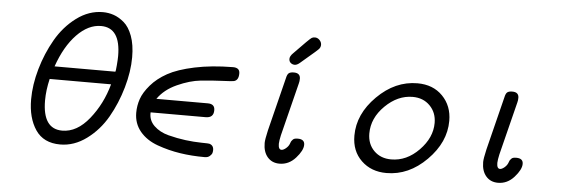

<svg xmlns="http://www.w3.org/2000/svg" viewBox="-45 -779 2715 919"><g transform="rotate(5 1312.5 -319.5)"><path d="M109.9 -198.2Q109.9 -268.1 131.8 -345Q153.8 -421.9 192.4 -489Q231 -556.2 290 -600.1Q349.1 -644 416 -644Q442.9 -644 468 -635.5Q493.2 -627 518.1 -606Q543 -585 558.6 -543Q574.2 -501 574.2 -440.9Q574.2 -372.1 552 -294.4Q529.8 -216.8 491.5 -149.9Q453.1 -83 393.6 -39.1Q334 4.9 267.1 4.9Q187 4.9 148.4 -52.2Q109.9 -109.4 109.9 -198.2ZM176.8 -199.2Q176.8 -62 271 -62Q341.8 -62 400.4 -135Q459 -208 484.9 -303.2H189.9Q176.8 -248 176.8 -199.2ZM208 -365.2H500Q502 -367.2 504.4 -396.5Q506.8 -425.8 506.8 -440.9Q506.8 -577.1 413.1 -577.1Q352.1 -577.1 297.1 -520.3Q242.2 -463.4 208 -365.2Z M616.7 -178.2Q616.7 -212.4 627.7 -244.6Q638.7 -276.9 669.2 -312.5Q699.7 -348.1 747.3 -374.5Q794.9 -400.9 875.5 -418Q956.1 -435.1 1059.1 -436Q1092.3 -436 1091.8 -408.2Q1091.8 -376 1069.8 -370.1Q1064.9 -368.2 1013.9 -366Q962.9 -363.8 910.9 -358.4Q858.9 -353 798.8 -325.9Q738.8 -298.8 707 -252.9H954.1Q988.3 -252.9 987.8 -222.2Q987.8 -186 949.7 -186H685.1Q683.1 -147.9 710.4 -121.6Q737.8 -95.2 780.3 -84.2Q822.8 -73.2 863.3 -68.1Q903.8 -63 939.9 -62.5Q976.1 -62 978 -61Q999 -55.2 999 -32.2Q999 -25.4 997.1 -18.3Q995.1 -11.2 986.1 -3.2Q977.1 4.9 961.9 4.9Q898.9 4.9 843 -3.7Q787.1 -12.2 733.4 -31.5Q679.7 -50.8 648.2 -88.6Q616.7 -126.5 616.7 -178.2Z M1241.7 -87.9Q1241.7 -104 1252 -148.9L1315.9 -404.8Q1319.8 -423.8 1327.4 -429.9Q1335 -436 1351.6 -436Q1382.3 -436 1382.8 -409.2Q1382.8 -396 1379.9 -386.2L1315.9 -130.9Q1310.1 -105 1309.6 -89.8Q1309.6 -62 1324.7 -62Q1333.5 -62 1345.2 -71.5Q1356.9 -81.1 1361.8 -92.8Q1362.8 -94.7 1364.7 -100.3Q1366.7 -106 1368.7 -108.4Q1370.6 -110.8 1374.3 -115Q1377.9 -119.1 1383.8 -120.6Q1389.6 -122.1 1397.9 -122.1Q1431.2 -122.1 1430.9 -95Q1430.7 -67.9 1398.2 -31.5Q1365.7 4.9 1320.8 4.9Q1284.7 4.9 1263.2 -20Q1241.7 -44.9 1241.7 -87.9ZM1324.7 -499Q1324.7 -512.2 1339.8 -526.9Q1413.1 -603 1421.9 -607.9Q1427.7 -611.8 1438 -611.8Q1450.2 -611.8 1460 -601.8Q1469.7 -591.8 1469.7 -579.1Q1469.7 -566.9 1461.2 -557.9Q1452.6 -548.8 1413.6 -516.1Q1390.6 -497.1 1376 -483.9Q1362.8 -472.7 1351.8 -472.9Q1340.8 -473.1 1332.8 -480Q1324.7 -486.8 1324.7 -499Z M1666.5 -160.2Q1666.5 -264.2 1752.7 -350.1Q1838.9 -436 1945.8 -436Q2021 -436 2066.9 -388.9Q2112.8 -341.8 2112.8 -270Q2112.8 -167 2027.3 -81.1Q1941.9 4.9 1834.5 4.9Q1761.2 4.9 1713.9 -40.5Q1666.5 -85.9 1666.5 -160.2ZM1736.8 -176.8Q1736.8 -126 1768.8 -94Q1800.8 -62 1851.6 -62Q1925.8 -62 1984.9 -122.6Q2043.9 -183.1 2043.9 -253.9Q2043.9 -303.7 2011.7 -336.4Q1979.5 -369.1 1928.7 -369.1Q1856.9 -369.1 1796.9 -310.1Q1736.8 -251 1736.8 -176.8Z M2291.5 -87.9Q2291.5 -104 2301.8 -148.9L2365.7 -404.8Q2369.6 -423.8 2377.2 -429.9Q2384.8 -436 2401.4 -436Q2432.1 -436 2432.6 -409.2Q2432.6 -396 2429.7 -386.2L2365.7 -130.9Q2359.9 -105 2359.4 -89.8Q2359.4 -62 2374.5 -62Q2383.3 -62 2395 -71.5Q2406.7 -81.1 2411.6 -92.8Q2412.6 -94.7 2414.6 -100.3Q2416.5 -106 2418.5 -108.4Q2420.4 -110.8 2424.1 -115Q2427.7 -119.1 2433.6 -120.6Q2439.5 -122.1 2447.8 -122.1Q2481 -122.1 2480.7 -95Q2480.5 -67.9 2448 -31.5Q2415.5 4.9 2370.6 4.9Q2334.5 4.9 2313 -20Q2291.5 -44.9 2291.5 -87.9Z"/></g></svg>

Font: CMU Typewriter Text
Style: Italic
Weight: 500
Italic angle: -14.04°
Version: Version 0.7.0